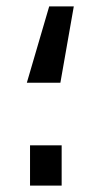

<svg xmlns="http://www.w3.org/2000/svg" viewBox="-20 -581 295 601"><path d="M211 -561 169 -322H64L134 -561ZM173 -126V0H74V-126Z"/></svg>

Font: Cairo Play SemiBold
Style: Regular
Weight: 600
Designer: Mohamed Gaber, Accademia di Belle Arti di Urbino
Foundry: Kief Type Foundry, Accademia di Belle Arti di Urbino
Version: Version 3.130;gftools[0.9.24]